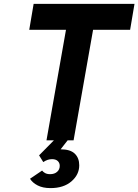

<svg xmlns="http://www.w3.org/2000/svg" viewBox="-20 -720 710 985"><path d="M218.5 0 318.5 -567H130L152.5 -700H670L647.5 -567H457.5L357.5 0ZM239 245Q199.5 245 173 231.2Q146.5 217.5 134 197L196 155Q201 162 211.2 167.8Q221.5 173.5 237 173.5Q259.5 173.5 273 161.5Q286.5 149.5 286.5 131Q286.5 115.5 276.2 106Q266 96.5 247 96.5Q235 96.5 224 100.2Q213 104 202 111.5L180.5 77L256.5 0H327L291 46Q340.5 46 363.5 68.2Q386.5 90.5 386.5 128Q386.5 176 346.5 210.5Q306.5 245 239 245Z"/></svg>

Font: Overpass ExtraBold
Style: Italic
Weight: 800
Italic angle: -10°
Designer: Delve Withrington, Dave Bailey, Thomas Jockin
Foundry: Delve Fonts LLC
Version: Version 4.000